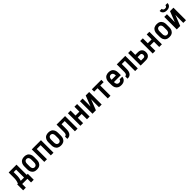

<svg xmlns="http://www.w3.org/2000/svg" viewBox="682 -3113 5636 5636"><g transform="rotate(-45 3500.0 -294.5)"><path d="M30 151V-96H59Q72 -123 80.5 -151Q89 -179 93.5 -208Q98 -237 99 -266.5Q100 -296 100 -325V-520H425V-96H470V151H358V0H142V151ZM178 -96H314V-424H211V-325Q211 -296 210.5 -267Q210 -238 206 -209Q202 -180 195.5 -151.5Q189 -123 178 -96Z M750 8Q723 8 695.5 3Q668 -2 644 -15Q620 -28 601.5 -48.5Q583 -69 571.5 -93.5Q560 -118 555.5 -145.5Q551 -173 551 -200V-320Q551 -347 555.5 -374.5Q560 -402 571.5 -426.5Q583 -451 601.5 -471.5Q620 -492 644 -505Q668 -518 695.5 -523Q723 -528 750 -528Q777 -528 804.5 -523Q832 -518 856 -505Q880 -492 898.5 -471.5Q917 -451 928.5 -426.5Q940 -402 944.5 -374.5Q949 -347 949 -320V-200Q949 -173 944.5 -145.5Q940 -118 928.5 -93.5Q917 -69 898.5 -48.5Q880 -28 856 -15Q832 -2 804.5 3Q777 8 750 8ZM750 -88Q770 -88 788.5 -97Q807 -106 818.5 -123Q830 -140 834 -160Q838 -180 838 -200V-320Q838 -340 834 -360Q830 -380 818.5 -397Q807 -414 788.5 -423Q770 -432 750 -432Q730 -432 711.5 -423Q693 -414 681.5 -397Q670 -380 666 -360Q662 -340 662 -320V-200Q662 -180 666 -160Q670 -140 681.5 -123Q693 -106 711.5 -97Q730 -88 750 -88Z M1059 0V-520H1441V0H1330V-424H1170V0Z M1750 8Q1723 8 1695.5 3Q1668 -2 1644 -15Q1620 -28 1601.5 -48.5Q1583 -69 1571.5 -93.5Q1560 -118 1555.5 -145.5Q1551 -173 1551 -200V-320Q1551 -347 1555.5 -374.5Q1560 -402 1571.5 -426.5Q1583 -451 1601.5 -471.5Q1620 -492 1644 -505Q1668 -518 1695.5 -523Q1723 -528 1750 -528Q1777 -528 1804.5 -523Q1832 -518 1856 -505Q1880 -492 1898.5 -471.5Q1917 -451 1928.5 -426.5Q1940 -402 1944.5 -374.5Q1949 -347 1949 -320V-200Q1949 -173 1944.5 -145.5Q1940 -118 1928.5 -93.5Q1917 -69 1898.5 -48.5Q1880 -28 1856 -15Q1832 -2 1804.5 3Q1777 8 1750 8ZM1750 -88Q1770 -88 1788.5 -97Q1807 -106 1818.5 -123Q1830 -140 1834 -160Q1838 -180 1838 -200V-320Q1838 -340 1834 -360Q1830 -380 1818.5 -397Q1807 -414 1788.5 -423Q1770 -432 1750 -432Q1730 -432 1711.5 -423Q1693 -414 1681.5 -397Q1670 -380 1666 -360Q1662 -340 1662 -320V-200Q1662 -180 1666 -160Q1670 -140 1681.5 -123Q1693 -106 1711.5 -97Q1730 -88 1750 -88Z M2015 0V-96Q2029 -96 2042.5 -102Q2056 -108 2065 -119Q2074 -130 2078.5 -144Q2083 -158 2085 -172Q2087 -186 2087.5 -200.5Q2088 -215 2088 -229V-520H2441V0H2330V-424H2199V-261Q2199 -237 2198.5 -214Q2198 -191 2195.5 -168Q2193 -145 2187 -122.5Q2181 -100 2170 -79.5Q2159 -59 2142.5 -42Q2126 -25 2105.5 -15Q2085 -5 2061.5 -2.5Q2038 0 2015 0Z M2559 0V-520H2670V-315H2830V-520H2941V0H2830V-219H2670V0Z M3059 0V-520H3170V-312Q3170 -281 3169.5 -250.5Q3169 -220 3168 -189L3298 -520H3441V0H3330V-208Q3330 -239 3330.5 -269.5Q3331 -300 3332 -331L3202 0Z M3694 0V-424H3553V-520H3947V-424H3806V0Z M4252 8Q4225 8 4197.5 3Q4170 -2 4146 -15Q4122 -28 4103 -48Q4084 -68 4072 -93Q4060 -118 4055.5 -145.5Q4051 -173 4051 -200V-320Q4051 -347 4055.5 -374.5Q4060 -402 4071.5 -426.5Q4083 -451 4101.5 -471.5Q4120 -492 4144 -505Q4168 -518 4195.5 -523Q4223 -528 4250 -528Q4277 -528 4304.5 -523Q4332 -518 4356 -505Q4380 -492 4398.5 -471.5Q4417 -451 4428.5 -426.5Q4440 -402 4444.5 -374.5Q4449 -347 4449 -320V-212H4162V-200Q4162 -180 4166.5 -159.5Q4171 -139 4182.5 -122.5Q4194 -106 4213 -97Q4232 -88 4252 -88Q4267 -88 4281.5 -91Q4296 -94 4308 -102Q4320 -110 4327.5 -123Q4335 -136 4336 -151H4447Q4446 -127 4438.5 -105Q4431 -83 4417.5 -63.5Q4404 -44 4385 -30Q4366 -16 4344 -7Q4322 2 4299 5Q4276 8 4252 8ZM4162 -308H4338V-320Q4338 -340 4334 -360Q4330 -380 4318.5 -397Q4307 -414 4288.5 -423Q4270 -432 4250 -432Q4230 -432 4211.5 -423Q4193 -414 4181.5 -397Q4170 -380 4166 -360Q4162 -340 4162 -320Z M4515 0V-96Q4529 -96 4542.5 -102Q4556 -108 4565 -119Q4574 -130 4578.5 -144Q4583 -158 4585 -172Q4587 -186 4587.5 -200.5Q4588 -215 4588 -229V-520H4941V0H4830V-424H4699V-261Q4699 -237 4698.5 -214Q4698 -191 4695.5 -168Q4693 -145 4687 -122.5Q4681 -100 4670 -79.5Q4659 -59 4642.5 -42Q4626 -25 4605.5 -15Q4585 -5 4561.5 -2.5Q4538 0 4515 0Z M5059 0V-520H5170V-334H5280Q5303 -334 5325.5 -330Q5348 -326 5368 -316Q5388 -306 5404.5 -290Q5421 -274 5431 -254Q5441 -234 5445 -212Q5449 -190 5449 -167Q5449 -144 5445 -122Q5441 -100 5431 -80Q5421 -60 5404.5 -44Q5388 -28 5368 -18Q5348 -8 5325.5 -4Q5303 0 5280 0ZM5280 -96Q5293 -96 5305 -101.5Q5317 -107 5324.5 -117.5Q5332 -128 5335 -141Q5338 -154 5338 -167Q5338 -180 5335 -193Q5332 -206 5324.5 -216.5Q5317 -227 5305 -232.5Q5293 -238 5280 -238H5170V-96Z M5559 0V-520H5670V-315H5830V-520H5941V0H5830V-219H5670V0Z M6250 8Q6223 8 6195.5 3Q6168 -2 6144 -15Q6120 -28 6101.5 -48.5Q6083 -69 6071.5 -93.5Q6060 -118 6055.5 -145.5Q6051 -173 6051 -200V-320Q6051 -347 6055.5 -374.5Q6060 -402 6071.5 -426.5Q6083 -451 6101.5 -471.5Q6120 -492 6144 -505Q6168 -518 6195.5 -523Q6223 -528 6250 -528Q6277 -528 6304.5 -523Q6332 -518 6356 -505Q6380 -492 6398.5 -471.5Q6417 -451 6428.5 -426.5Q6440 -402 6444.5 -374.5Q6449 -347 6449 -320V-200Q6449 -173 6444.5 -145.5Q6440 -118 6428.5 -93.5Q6417 -69 6398.5 -48.5Q6380 -28 6356 -15Q6332 -2 6304.5 3Q6277 8 6250 8ZM6250 -88Q6270 -88 6288.5 -97Q6307 -106 6318.5 -123Q6330 -140 6334 -160Q6338 -180 6338 -200V-320Q6338 -340 6334 -360Q6330 -380 6318.5 -397Q6307 -414 6288.5 -423Q6270 -432 6250 -432Q6230 -432 6211.5 -423Q6193 -414 6181.5 -397Q6170 -380 6166 -360Q6162 -340 6162 -320V-200Q6162 -180 6166 -160Q6170 -140 6181.5 -123Q6193 -106 6211.5 -97Q6230 -88 6250 -88Z M6559 0V-520H6670V-312Q6670 -281 6669.5 -250.5Q6669 -220 6668 -189L6798 -520H6941V0H6830V-208Q6830 -239 6830.5 -269.5Q6831 -300 6832 -331L6702 0ZM6750 -600Q6730 -600 6709.5 -602.5Q6689 -605 6670 -612.5Q6651 -620 6634.5 -632.5Q6618 -645 6606.5 -662Q6595 -679 6590.5 -699.5Q6586 -720 6586 -740H6674Q6674 -726 6679.5 -712.5Q6685 -699 6696.5 -690.5Q6708 -682 6722 -678.5Q6736 -675 6750 -675Q6764 -675 6778 -678.5Q6792 -682 6803.5 -690.5Q6815 -699 6820.5 -712.5Q6826 -726 6826 -740H6914Q6914 -720 6909.5 -699.5Q6905 -679 6893.5 -662Q6882 -645 6865.5 -632.5Q6849 -620 6830 -612.5Q6811 -605 6790.5 -602.5Q6770 -600 6750 -600Z"/></g></svg>

Font: Iosevka Algr
Style: Bold
Weight: 700
Monospace: yes
Designer: Belleve Invis
Foundry: Belleve Invis
Version: Version 26.0.2; ttfautohint (v1.8.3)